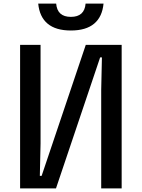

<svg xmlns="http://www.w3.org/2000/svg" viewBox="-20 -1050 790 1070"><path d="M544 0V-550L548 -730H538L292 0H92V-800H206V-250L202 -70H212L458 -800H658V0ZM375 -956Q413 -956 433.5 -974.5Q454 -993 457 -1030H557Q550 -956 504.5 -918Q459 -880 375 -880Q291 -880 245.5 -918Q200 -956 193 -1030H293Q296 -993 316.5 -974.5Q337 -956 375 -956Z"/></svg>

Font: Martian Mono sWd Rg
Style: Regular
Weight: 400
Width: 6
Monospace: yes
Designer: Roman Shamin
Foundry: Evil Martians
Version: Version 1.000